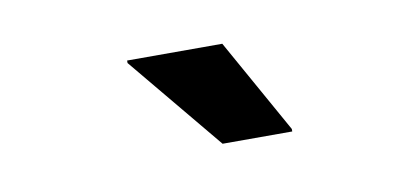

<svg xmlns="http://www.w3.org/2000/svg" viewBox="-32 -834 664 304"><g transform="rotate(-10 300.0 -682.0)"><path d="M307 -604H419V-608L334 -760H181V-756Z"/></g></svg>

Font: Kufam Arabic Latin Roman Bold
Style: Regular
Weight: 700
Designer: Wael Morcos & Artur Schmal
Version: Version 1.200;PS 001.200;hotconv 1.0.88;makeotf.lib2.5.64775